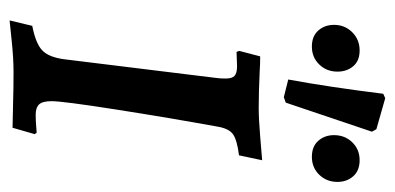

<svg xmlns="http://www.w3.org/2000/svg" viewBox="-226 -568 803 390"><g transform="rotate(90 175.0 -373.5)"><path d="M186 -77Q186 -59 192.5 -52Q199 -45 213 -45Q227 -45 237 -46Q247 -47 250 -47L253 -43L240 2Q228 2 194 1Q160 0 127 0Q100 0 66 3.5Q32 7 22 8L33 -38Q69 -45 83 -58.5Q97 -72 101 -104L139 -413Q140 -420 140 -431Q140 -444 134.5 -449Q129 -454 115 -454L86 -453Q84 -457 84 -459L95 -501Q111 -501 125 -500Q169 -498 199 -498Q222 -498 258 -501Q294 -504 306 -505L296 -458Q265 -454 253.5 -446Q242 -438 238 -416Q220 -317 203 -208.5Q186 -100 186 -77ZM189 -553 178 -549 142 -558Q157 -639 171 -751L180 -755L243 -737L248 -728ZM31 -651Q31 -673 46 -688Q61 -703 83 -703Q104 -703 115 -690Q126 -677 126 -658Q126 -636 111.5 -621Q97 -606 75 -606Q54 -606 42.5 -619Q31 -632 31 -651ZM255 -651Q255 -673 269.5 -688Q284 -703 306 -703Q327 -703 338.5 -690Q350 -677 350 -658Q350 -636 335.5 -621Q321 -606 299 -606Q278 -606 266.5 -619Q255 -632 255 -651Z"/></g></svg>

Font: Alegreya SC Medium
Style: Italic
Weight: 500
Italic angle: -7°
Designer: Juan Pablo del Peral
Foundry: Huerta Tipografica
Version: Version 2.007; ttfautohint (v1.6)